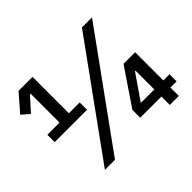

<svg xmlns="http://www.w3.org/2000/svg" viewBox="-152 -922 1146 1146"><g transform="rotate(-45 421.5 -349.0)"><path d="M325 -329H52V-391H155V-635H149L71 -548L22 -590L116 -698H234V-391H325ZM232 0H147L651 -698H736ZM771 0H695V-71H516V-137L673 -369H771V-131H823V-71H771ZM695 -131V-289H690L581 -131Z"/></g></svg>

Font: IBM Plex Sans Medium
Style: Regular
Weight: 500
Designer: Mike Abbink, Paul van der Laan, Pieter van Rosmalen
Foundry: Bold Monday
Version: Version 3.201